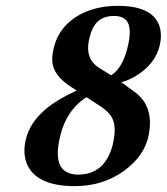

<svg xmlns="http://www.w3.org/2000/svg" viewBox="-20 -630 573 660"><path d="M371.1 -575.2Q312.5 -575.2 293 -518.6Q288.6 -505.9 285.2 -488.8Q273.4 -426.8 320.3 -397L361.8 -371.1Q403.8 -396.5 421.4 -479Q437.5 -556.2 398.4 -570.8Q386.2 -575.2 371.1 -575.2ZM529.8 -477.1Q515.1 -408.7 443.4 -366.7Q420.4 -353.5 397 -347.2L442.9 -314Q508.3 -266.6 492.2 -172.4Q491.2 -167 490.7 -163.1Q476.1 -93.8 406.2 -42.5Q333.5 9.8 237.3 9.8Q105.5 9.8 72.8 -65.9Q58.1 -101.1 67.9 -147Q85.4 -229.5 186 -289.1Q211.4 -304.2 243.7 -318.8L226.1 -330.1Q162.6 -370.1 159.7 -419.4Q158.7 -438 163.6 -460Q181.6 -543.9 263.7 -584.5Q316.4 -609.9 385.3 -609.9Q514.6 -609.9 531.2 -528.3Q535.6 -504.4 529.8 -477.1ZM248 -29.8Q340.3 -29.8 367.2 -131.3Q368.7 -137.7 369.6 -143.1Q382.3 -202.1 360.4 -232.9Q346.7 -251.5 321.8 -267.1L277.3 -295.9Q205.1 -250 184.6 -152.3Q183.6 -147.5 183.6 -147Q160.2 -30.8 248 -29.8Z"/></svg>

Font: Linux Libertine Capitals O
Style: Bold Italic Samll Caps
Weight: 400
Italic angle: -12°
Designer: Philipp H. Poll
Foundry: Philipp H. Poll
Version: Version 5.0.4